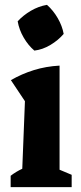

<svg xmlns="http://www.w3.org/2000/svg" viewBox="-20 -773 334 793"><path d="M24 0V-47Q46 -64 72 -76L83 -355L25 -442Q70 -468 120 -483.5Q170 -499 226 -502V-72L276 -51V0ZM174 -753Q200 -730 218.5 -698Q237 -666 243 -633Q221 -607 188.5 -587.5Q156 -568 122 -564Q97 -585 78 -617.5Q59 -650 53 -685Q76 -710 107.5 -728.5Q139 -747 174 -753Z"/></svg>

Font: Piazzolla
Style: Bold
Weight: 700
Designer: Juan Pablo del Peral
Foundry: Huerta Tipografica
Version: Version 1.330